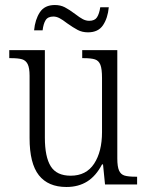

<svg xmlns="http://www.w3.org/2000/svg" viewBox="-20 -736 588 766"><path d="M98 -185V-434Q98 -465 90.5 -480Q83 -495 68 -499.5Q53 -504 23 -504H17V-536H159V-187Q159 -110 182.5 -72.5Q206 -35 262 -35Q324 -35 355.5 -83Q387 -131 387 -209V-425Q387 -461 380.5 -477.5Q374 -494 359 -499Q344 -504 313 -504H308V-536H448V-104Q448 -71 455 -55.5Q462 -40 477 -35.5Q492 -31 522 -31H527V0H399L391 -80H387Q363 -34 328 -12Q293 10 245 10Q172 10 135 -37Q98 -84 98 -185ZM248 -643Q230 -657 217.5 -663.5Q205 -670 193 -670Q171 -670 162 -655.5Q153 -641 150 -615H116Q120 -658 139 -687Q158 -716 199 -716Q221 -716 238.5 -707Q256 -698 280 -680Q298 -666 310.5 -659.5Q323 -653 336 -653Q358 -653 367 -667Q376 -681 380 -707H414Q410 -664 391 -635.5Q372 -607 331 -607Q308 -607 290 -616.5Q272 -626 248 -643Z"/></svg>

Font: Noto Serif NarrowLight
Style: Regular
Weight: 300
Width: 4
Designer: Monotype Design Team
Foundry: Monotype Imaging Inc.
Version: Version 1.001